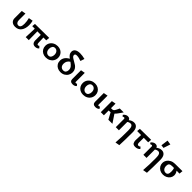

<svg xmlns="http://www.w3.org/2000/svg" viewBox="503 -2729 5035 5035"><g transform="rotate(45 3020.5 -211.0)"><path d="M67 -146V-411L183 -432V-188Q183 -137 207 -107.5Q231 -78 271 -78Q314 -78 335 -114.5Q356 -151 356 -227Q356 -314 331 -411L449 -432Q468 -360 468 -288Q468 -154 408 -73.5Q348 7 236 7Q157 7 112 -34Q67 -75 67 -146Z M1086 -44Q1072 -20 1042.5 -6.5Q1013 7 975 7Q862 7 862 -127V-322L734 -323L738 0H625L637 -324L542 -325L552 -416L1075 -421L1065 -320L961 -321L967 -146Q968 -105 977 -90Q986 -75 1005 -75Q1014 -75 1023 -79.5Q1032 -84 1038 -92Z M1149 -203Q1149 -268 1180 -319Q1211 -370 1266 -399Q1321 -428 1390 -428Q1453 -428 1503.5 -401Q1554 -374 1582.5 -326.5Q1611 -279 1611 -219Q1611 -154 1580 -102.5Q1549 -51 1494.5 -22Q1440 7 1371 7Q1307 7 1256.5 -20Q1206 -47 1177.5 -95Q1149 -143 1149 -203ZM1487 -206Q1487 -270 1454.5 -307Q1422 -344 1373 -344Q1324 -344 1298.5 -307.5Q1273 -271 1273 -217Q1273 -152 1306 -114.5Q1339 -77 1388 -77Q1437 -77 1462 -114.5Q1487 -152 1487 -206Z M1963 -451Q2021 -420 2058.5 -393Q2096 -366 2123 -322.5Q2150 -279 2150 -219Q2150 -158 2121 -106.5Q2092 -55 2039 -24Q1986 7 1916 7Q1853 7 1802.5 -18.5Q1752 -44 1723.5 -91Q1695 -138 1695 -199Q1695 -336 1844 -417Q1795 -452 1768.5 -488.5Q1742 -525 1742 -575Q1742 -640 1792.5 -675Q1843 -710 1938 -710Q2017 -710 2119 -684L2082 -572Q2038 -589 1994.5 -598.5Q1951 -608 1917 -608Q1885 -608 1868 -597Q1851 -586 1851 -560Q1851 -528 1878 -505.5Q1905 -483 1963 -451ZM2036 -189Q2036 -249 2003.5 -290Q1971 -331 1911 -372Q1819 -315 1819 -211Q1819 -146 1852 -111.5Q1885 -77 1937 -77Q1987 -77 2011.5 -108.5Q2036 -140 2036 -189Z M2265 -87V-411L2383 -432V-106Q2383 -75 2408 -75Q2426 -75 2442 -89L2480 -41Q2465 -19 2435.5 -6Q2406 7 2368 7Q2317 7 2291 -17Q2265 -41 2265 -87Z M2533 -203Q2533 -268 2564 -319Q2595 -370 2650 -399Q2705 -428 2774 -428Q2837 -428 2887.5 -401Q2938 -374 2966.5 -326.5Q2995 -279 2995 -219Q2995 -154 2964 -102.5Q2933 -51 2878.5 -22Q2824 7 2755 7Q2691 7 2640.5 -20Q2590 -47 2561.5 -95Q2533 -143 2533 -203ZM2871 -206Q2871 -270 2838.5 -307Q2806 -344 2757 -344Q2708 -344 2682.5 -307.5Q2657 -271 2657 -217Q2657 -152 2690 -114.5Q2723 -77 2772 -77Q2821 -77 2846 -114.5Q2871 -152 2871 -206Z M3110 -87V-411L3228 -432V-106Q3228 -75 3253 -75Q3271 -75 3287 -89L3325 -41Q3310 -19 3280.5 -6Q3251 7 3213 7Q3162 7 3136 -17Q3110 -41 3110 -87Z M3690 0 3592 -181Q3571 -178 3546 -178H3524V0H3409V-411L3524 -432V-264H3567Q3596 -264 3614 -280Q3632 -296 3653 -338L3693 -421H3839L3747 -292Q3719 -253 3689 -226L3840 0Z M4374 -215Q4374 87 4364 268L4243 289Q4253 175 4255.5 65.5Q4258 -44 4258 -173Q4258 -265 4237 -304Q4216 -343 4173 -343Q4150 -343 4125.5 -334.5Q4101 -326 4081 -310V0H3965V-305Q3965 -336 3938 -336Q3915 -336 3894 -322L3866 -360Q3890 -391 3922 -409.5Q3954 -428 3988 -428Q4059 -428 4076 -371Q4144 -428 4224 -428Q4292 -428 4333 -376.5Q4374 -325 4374 -215Z M4681 -322V-146Q4681 -75 4729 -75Q4743 -75 4758 -81Q4773 -87 4783 -99L4826 -51Q4805 -25 4770 -9Q4735 7 4691 7Q4615 7 4593.5 -35.5Q4572 -78 4573 -127L4580 -323L4433 -325L4443 -416L4856 -421L4846 -320Z M5234 -500 5147 -511 5174 -711 5297 -692ZM5398 -215Q5398 87 5388 268L5267 289Q5277 175 5279.5 65.5Q5282 -44 5282 -173Q5282 -265 5261 -304Q5240 -343 5197 -343Q5174 -343 5149.5 -334.5Q5125 -326 5105 -310V0H4989V-305Q4989 -336 4962 -336Q4939 -336 4918 -322L4890 -360Q4914 -391 4946 -409.5Q4978 -428 5012 -428Q5083 -428 5100 -371Q5168 -428 5248 -428Q5316 -428 5357 -376.5Q5398 -325 5398 -215Z M6007 -320 5898 -322Q5944 -260 5944 -193Q5944 -139 5914 -93Q5884 -47 5832 -20Q5780 7 5716 7Q5652 7 5601 -20Q5550 -47 5521 -94Q5492 -141 5492 -198Q5492 -259 5524.5 -309.5Q5557 -360 5613.5 -389.5Q5670 -419 5741 -419L6017 -421ZM5802 -323H5732Q5670 -323 5643 -298.5Q5616 -274 5616 -219Q5616 -153 5649 -115Q5682 -77 5734 -77Q5779 -77 5799.5 -108.5Q5820 -140 5820 -205Q5820 -271 5802 -323Z"/></g></svg>

Font: Ysabeau Infant
Style: Bold
Weight: 700
Designer: Christian Thalmann (Catharsis Fonts)
Version: Version 0.003